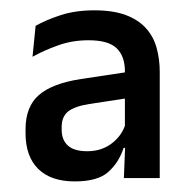

<svg xmlns="http://www.w3.org/2000/svg" viewBox="-20 -666 372 372"><path d="M220 -321 223 -395 222 -400.5V-500.5V-528Q222 -557 206 -572.5Q190 -588 151.5 -588Q120 -588 92.8 -578.2Q65.5 -568.5 43 -556L49 -616Q69.5 -627.5 98 -636.8Q126.5 -646 163 -646Q199 -646 223.2 -637Q247.5 -628 262.2 -612Q277 -596 283.2 -574Q289.5 -552 289.5 -526.5V-321ZM125 -314.5Q78.5 -314.5 54 -338.8Q29.5 -363 29.5 -408V-415.5Q29.5 -459.5 55.5 -482Q81.5 -504.5 137.5 -513L230.5 -527L235 -477L153 -464.5Q124.5 -460 112 -450Q99.5 -440 99.5 -420V-414.5Q99.5 -395 111.5 -384Q123.5 -373 149 -373Q177 -373 197 -388.5Q217 -404 223.5 -427L231.5 -379.5H219.5Q210.5 -351.5 190 -333Q169.5 -314.5 125 -314.5Z"/></svg>

Font: Anek Telugu Medium
Style: Regular
Weight: 500
Designer: Omkar Bhoir (Telugu), Yesha Goshar (Latin)
Foundry: Ek Type
Version: Version 1.003